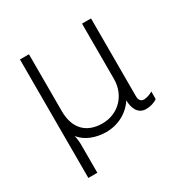

<svg xmlns="http://www.w3.org/2000/svg" viewBox="-154 -646 921 943"><g transform="rotate(-30 306.0 -175.0)"><path d="M277 -36C189 -36 133 -87 133 -189V-511H82V161H133V-1C133 -22 127 -51 127 -51C159 -9 217 10 272 10C339 10 399 -22 434 -76C434 -36 449 10 498 10C522 10 544 3 562 -9V-52C547 -43 527 -36 512 -36C497 -36 485 -45 485 -69V-511H434V-197C434 -105 367 -36 277 -36Z"/></g></svg>

Font: Chivo Light
Style: Regular
Weight: 300
Designer: Hector Gatti
Foundry: Omnibus-Type
Version: Version 1.003;PS 001.003;hotconv 1.0.70;makeotf.lib2.5.58329